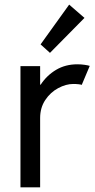

<svg xmlns="http://www.w3.org/2000/svg" viewBox="-20 -800 406 820"><path d="M67.4 -517.6H151.4V-438.5H153.8Q179.7 -478 219.5 -501.7Q259.3 -525.4 310.5 -525.4Q326.2 -525.4 341.3 -523.2Q356.4 -521 363.3 -518.6L329.1 -437.5Q326.2 -439 315.7 -440.2Q305.2 -441.4 293 -441.4Q261.7 -441.4 228.5 -423.6Q195.3 -405.8 173.3 -372.8Q151.4 -339.8 151.4 -295.9V0H67.4ZM153.3 -610.4 275.4 -780.3 340.8 -723.6 193.4 -574.2Z"/></svg>

Font: Reddit Sans Vanilla
Style: Regular
Weight: 400
Designer: Stephen Hutchings
Foundry: Reddit
Version: Version 1.013